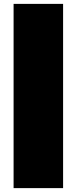

<svg xmlns="http://www.w3.org/2000/svg" viewBox="-20 -830 395 989"><path d="M50 139V-810H305V139Z"/></svg>

Font: Tomorrow ExtraBold
Style: Regular
Weight: 800
Designer: Tony de Marco, Monica Rizzolli
Foundry: Just in Type
Version: Version 2.002